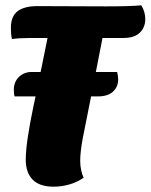

<svg xmlns="http://www.w3.org/2000/svg" viewBox="-20 -683 567 723"><path d="M527 -611Q527 -580 506.5 -560Q486 -540 445 -540H366L341 -412H421Q425 -396 425 -384Q425 -356 405.5 -338Q386 -320 349 -320H323L291 -159Q282 -109 282 -77Q282 -58 286 -40.5Q290 -23 295 -14Q271 3 241.5 11.5Q212 20 182 20Q129 20 103 -6.5Q77 -33 77 -82Q77 -145 106 -283L114 -320H35Q32 -329 32 -347Q33 -376 52 -394Q71 -412 100 -412H133L159 -540H94Q53 -540 25 -536Q21 -552 21 -578Q21 -622 46.5 -641Q72 -660 121 -660L379 -659Q472 -659 512 -663Q527 -639 527 -611Z"/></svg>

Font: Sansita ExtraBold Italic
Style: Regular
Weight: 800
Italic angle: -11°
Designer: Pablo Cosgaya
Foundry: Omnibus-Type
Version: Version 1.006